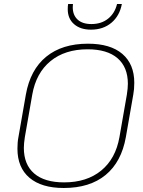

<svg xmlns="http://www.w3.org/2000/svg" viewBox="-20 -928 716 958"><path d="M67 -186Q67 -219 72 -244L109 -456Q131 -580 210.5 -645Q290 -710 419 -710Q531 -710 590.5 -659Q650 -608 650 -515Q650 -482 645 -456L608 -244Q586 -120 507 -55Q428 10 298 10Q187 10 127 -41Q67 -92 67 -186ZM576 -244 613 -456Q618 -488 618 -510Q618 -593 566.5 -637.5Q515 -682 417 -682Q304 -682 232 -623Q160 -564 141 -456L104 -244Q99 -212 99 -190Q99 -107 150.5 -62.5Q202 -18 300 -18Q413 -18 485 -77Q557 -136 576 -244ZM318 -882Q318 -899 320 -908H344Q343 -903 343 -892Q343 -853 367 -830.5Q391 -808 436 -808Q486 -808 519.5 -835Q553 -862 564 -908H588Q577 -849 536 -814.5Q495 -780 434 -780Q381 -780 349.5 -807.5Q318 -835 318 -882Z"/></svg>

Font: KoHo ExtraLight
Style: Italic
Weight: 275
Italic angle: -10°
Version: Version 1.000; ttfautohint (v1.6)